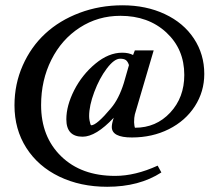

<svg xmlns="http://www.w3.org/2000/svg" viewBox="-20 -696 830 732"><path d="M388.7 16.1Q286.6 16.1 206.1 -22.7Q125.5 -61.5 80.3 -132.3Q35.2 -203.1 35.2 -294.4Q35.2 -375.5 66.7 -446.5Q98.1 -517.6 152.6 -567.9Q207 -618.2 283.4 -647Q359.9 -675.8 446.8 -675.8Q537.1 -675.8 608.4 -642.3Q679.7 -608.9 719.2 -549.1Q758.8 -489.3 758.8 -414.1Q758.8 -346.7 722.9 -291Q687 -235.4 623.8 -203.6Q560.5 -171.9 482.9 -171.9Q406.2 -171.9 406.2 -211.9Q406.2 -224.6 413.6 -247.1Q345.7 -174.8 294.9 -174.8Q232.9 -174.8 232.9 -241.2Q232.9 -293 262.9 -352.1Q293 -411.1 343.5 -453.1Q394 -495.1 445.8 -495.1Q470.7 -495.1 487.3 -486.3L494.1 -503.9H565.9L494.1 -259.8Q491.2 -248 491.2 -230Q491.2 -226.1 492.4 -217.5Q493.7 -209 495.1 -209Q575.2 -209 628.9 -266.6Q682.6 -324.2 682.6 -410.2Q682.6 -508.8 614 -572.3Q545.4 -635.7 439 -635.7Q353.5 -635.7 284.2 -590.8Q214.8 -545.9 175.8 -468Q136.7 -390.1 136.7 -295.4Q136.7 -174.3 213.4 -99.9Q290 -25.4 418.9 -25.4Q495.6 -25.4 581.1 -64.5L595.2 -38.6Q510.7 16.1 388.7 16.1ZM327.6 -218.3Q348.6 -218.3 403.3 -283.7Q433.1 -318.8 452.1 -379.4L471.7 -447.8Q467.3 -461.4 460 -466.8Q452.6 -472.2 438 -472.2Q415.5 -472.2 387.2 -434.8Q358.9 -397.5 339.4 -345.2Q319.8 -293 319.8 -253.4Q319.8 -245.6 321.3 -237.1Q322.8 -228.5 324.5 -223.4Q326.2 -218.3 327.6 -218.3Z"/></svg>

Font: Elstob
Style: Bold
Weight: 700
Designer: Peter S. Baker
Version: Version 1.015